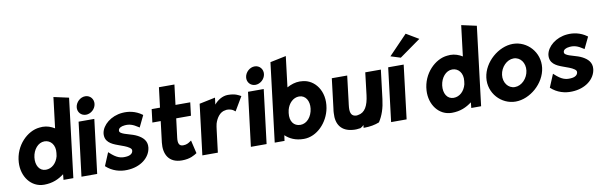

<svg xmlns="http://www.w3.org/2000/svg" viewBox="-51 -1257 5529 1769"><g transform="rotate(-10 2714.0 -373.0)"><path d="M250 23C330 23 388 -4 438 -42C437 -29 435 -8 434 0L433 10H525L615 -727L474 -758L439 -471C407 -491 369 -505 327 -505C316 -505 306 -504 298 -503C185 -493 64 -378 55 -220C47 -89 128 23 250 23ZM412 -246C411 -236 409 -227 408 -216C392 -154 347 -110 290 -110C229 -110 196 -168 205 -241C214 -312 261 -370 321 -370C380 -370 421 -318 412 -246Z M669 -629C663 -583 696 -545 742 -545C787 -545 830 -582 836 -629C842 -675 809 -714 763 -714C717 -714 675 -675 669 -629ZM748 10 810 -494H663L601 10Z M831 -48C889 6 961 25 1027 22C1153 18 1244 -55 1255 -148C1262 -211 1222 -246 1177 -270C1126 -297 1063 -303 1029 -325C1017 -333 1014 -339 1015 -350C1017 -370 1039 -384 1075 -387C1118 -391 1151 -381 1199 -349L1208 -343L1260 -451L1255 -455C1196 -498 1130 -509 1073 -504C965 -495 883 -424 871 -350C861 -271 921 -241 983 -219C1023 -204 1060 -193 1085 -175C1097 -166 1105 -159 1103 -144C1100 -118 1075 -102 1036 -100C988 -96 949 -108 892 -161L882 -170Z M1682 -20 1653 -143 1641 -135C1624 -123 1606 -112 1574 -112C1539 -112 1525 -136 1532 -191L1554 -368H1692L1707 -491H1569L1592 -678H1447L1424 -491H1346L1331 -368H1409L1385 -171C1373 -67 1414 23 1540 23C1617 23 1657 -4 1682 -20Z M2181 -466 2173 -470C2162 -475 2132 -498 2060 -498C2008 -498 1960 -466 1931 -430L1939 -494L1790 -463L1732 10H1877L1903 -201C1905 -220 1908 -237 1912 -255C1927 -305 1961 -358 2014 -363C2017 -363 2022 -365 2025 -365C2071 -365 2087 -349 2095 -343L2104 -336Z M2254 -629C2248 -583 2281 -545 2327 -545C2372 -545 2415 -582 2421 -629C2427 -675 2394 -714 2348 -714C2302 -714 2260 -675 2254 -629ZM2333 10 2395 -494H2248L2186 10Z M2681 23C2803 23 2910 -89 2934 -220C2963 -378 2872 -493 2761 -503C2753 -504 2744 -505 2733 -505C2691 -505 2651 -492 2613 -471L2648 -758L2499 -727L2409 10H2501L2502 0C2503 -8 2505 -26 2508 -42C2547 -5 2601 23 2681 23ZM2583 -237C2584 -247 2586 -254 2588 -265C2603 -323 2647 -370 2703 -370C2764 -370 2798 -312 2789 -241C2780 -168 2733 -110 2672 -110C2610 -110 2573 -159 2583 -237Z M3030 -483 2996 -203C2994 -190 2992 -176 2992 -164C2984 -56 3034 10 3137 19C3161 22 3186 20 3210 16C3223 10 3233 2 3242 -8L3239 18H3248C3300 18 3347 9 3387 -7C3424 -63 3446 -130 3456 -213L3489 -483H3343L3318 -274C3306 -177 3275 -116 3209 -107C3205 -106 3201 -105 3197 -105C3152 -105 3135 -133 3139 -191C3140 -208 3143 -225 3145 -243L3174 -483Z M3597 -588 3689 -559 3887 -700 3771 -769ZM3643 10 3704 -492H3559L3498 10Z M4065 23C4145 23 4203 -4 4253 -42C4252 -29 4250 -8 4249 0L4248 10H4340L4430 -727L4289 -758L4254 -471C4222 -491 4184 -505 4142 -505C4131 -505 4121 -504 4113 -503C4000 -493 3879 -378 3870 -220C3862 -89 3943 23 4065 23ZM4227 -246C4226 -236 4224 -227 4223 -216C4207 -154 4162 -110 4105 -110C4044 -110 4011 -168 4020 -241C4029 -312 4076 -370 4136 -370C4195 -370 4236 -318 4227 -246Z M4580 -241C4589 -312 4647 -372 4710 -372C4774 -372 4817 -312 4808 -241C4799 -170 4742 -110 4678 -110C4615 -110 4571 -170 4580 -241ZM4433 -241C4415 -97 4528 23 4662 23C4796 23 4937 -97 4955 -241C4973 -385 4861 -505 4727 -505C4593 -505 4451 -385 4433 -241Z M4993 -48C5051 6 5123 25 5189 22C5315 18 5406 -55 5417 -148C5424 -211 5384 -246 5339 -270C5288 -297 5225 -303 5191 -325C5179 -333 5176 -339 5177 -350C5179 -370 5201 -384 5237 -387C5280 -391 5313 -381 5361 -349L5370 -343L5422 -451L5417 -455C5358 -498 5292 -509 5235 -504C5127 -495 5045 -424 5033 -350C5023 -271 5083 -241 5145 -219C5185 -204 5222 -193 5247 -175C5259 -166 5267 -159 5265 -144C5262 -118 5237 -102 5198 -100C5150 -96 5111 -108 5054 -161L5044 -170Z"/></g></svg>

Font: Bluebird
Style: SfBdNrwObl
Weight: 700
Designer: Jasper
Foundry: Cannot Into Space Fonts
Version: Version 0.98